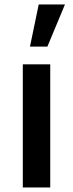

<svg xmlns="http://www.w3.org/2000/svg" viewBox="-20 -822 320 842"><path d="M149.8 -802.5 111.4 -617.5H187.8L264.9 -802.5ZM80 0V-540H200.3V0Z"/></svg>

Font: Hauora
Style: Regular
Weight: 400
Designer: Wayne Shih
Foundry: WCYS
Version: Version 1.001